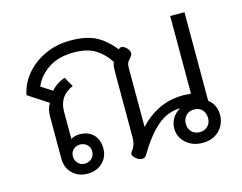

<svg xmlns="http://www.w3.org/2000/svg" viewBox="-88 -738 1113 884"><g transform="rotate(-15 468.5 -296.5)"><path d="M129 -88V-289Q129 -327 145 -350L50 -412Q59 -463 94.5 -506.5Q130 -550 185.5 -576.5Q241 -603 309 -603Q384 -603 429.5 -579.5Q475 -556 515 -506Q522 -513 529 -513Q539 -513 551 -502Q565 -489 565 -474Q565 -468 561.5 -463Q558 -458 554 -453Q546 -445 541.5 -436.5Q537 -428 537 -413V-130Q577 -174 629.5 -199.5Q682 -225 747 -225Q759 -225 783 -223V-593H851V-171Q887 -143 887 -94Q887 -51 857 -20.5Q827 10 777 10Q729 10 698 -18.5Q667 -47 667 -88Q667 -113 679.5 -134.5Q692 -156 716 -170V-171Q656 -170 607 -127.5Q558 -85 510 -4Q503 9 489 9Q476 9 464 0Q446 -13 446 -25Q446 -30 451 -37Q471 -60 471 -98V-413Q471 -443 478 -456Q449 -500 410.5 -523Q372 -546 310 -546Q237 -546 189 -514Q141 -482 121 -434L174 -400Q184 -413 202.5 -425.5Q221 -438 240 -444L266 -398Q230 -382 213.5 -356.5Q197 -331 197 -293V-164Q216 -175 238 -175Q280 -175 304 -150.5Q328 -126 328 -84Q328 -43 300 -16.5Q272 10 228 10Q185 10 157 -17.5Q129 -45 129 -88ZM830 -94Q830 -118 816 -133.5Q802 -149 777 -149Q754 -149 739 -134Q724 -119 724 -94Q724 -71 739 -56Q754 -41 777 -41Q800 -41 815 -56Q830 -71 830 -94ZM275 -84Q275 -104 261.5 -116.5Q248 -129 228 -129Q209 -129 196 -116.5Q183 -104 183 -84Q183 -65 196 -51.5Q209 -38 228 -38Q248 -38 261.5 -51Q275 -64 275 -84Z"/></g></svg>

Font: Niramit Light
Style: Regular
Weight: 300
Designer: Katatrad Aksorn Co.,Ltd.
Foundry: Cadson Demak Co.,Ltd.
Version: Version 1.000; ttfautohint (v1.6)